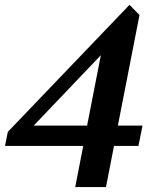

<svg xmlns="http://www.w3.org/2000/svg" viewBox="-24 -759 640 779"><path d="M281.2 0 316.6 -182 335.8 -167H-3.6L7.8 -224L501.4 -739.4L542 -698L452 -238L431.4 -249.4H554.2L537.8 -167H430L440.2 -175.4L406 0ZM96.2 -232 97.6 -249.4H381L323 -216.4L391.4 -567L416.2 -567.6Z"/></svg>

Font: Wittgenstein
Style: Italic
Weight: 400
Italic angle: -11°
Designer: Jörg Drees
Foundry: Jörg Drees
Version: Version 1.500